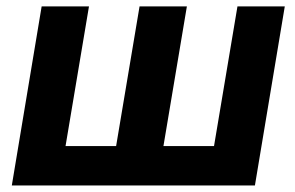

<svg xmlns="http://www.w3.org/2000/svg" viewBox="-20 -565 899 585"><path d="M756.7 0H16L106.9 -545.5H251.1L179.7 -120H333.8L405.2 -545.5H549.4L478 -120H632.1L703.5 -545.5H847.7Z"/></svg>

Font: Linik Sans
Style: Bold Italic
Weight: 700
Italic angle: 9°
Designer: Fonts by Rasmus Andersson / Changes by Cristiano Sobral with parts from Marc Monis
Foundry: rsms
Version: Version 3.020; ttfautohint (v1.6)